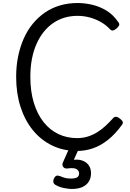

<svg xmlns="http://www.w3.org/2000/svg" viewBox="-20 -981 863 1272"><path d="M491 19Q399 19 324.5 -17.5Q250 -54 197 -119.5Q144 -185 115.5 -274.5Q87 -364 87 -472Q87 -543 100 -607Q113 -671 137.5 -726Q162 -781 197.5 -824Q233 -867 278 -898Q323 -929 377.5 -945Q432 -961 493 -961Q542 -961 591 -949.5Q640 -938 685 -911Q730 -884 764 -834Q773 -822 769 -813Q765 -804 753 -793Q739 -781 729 -779Q719 -777 709 -787Q682 -816 647.5 -835.5Q613 -855 574 -865.5Q535 -876 493 -876Q448 -876 407.5 -864Q367 -852 332 -828Q297 -804 269.5 -769.5Q242 -735 222 -690Q202 -645 191.5 -590.5Q181 -536 181 -472Q181 -376 204 -300.5Q227 -225 268.5 -172.5Q310 -120 366.5 -93Q423 -66 491 -66Q528 -66 560.5 -76Q593 -86 622.5 -104Q652 -122 678.5 -146.5Q705 -171 731 -200Q740 -209 751.5 -207Q763 -205 776 -194Q790 -183 793 -174Q796 -165 788 -154Q744 -93 695.5 -54.5Q647 -16 596 1.5Q545 19 491 19ZM454 271Q437 271 405 265Q373 259 346 243Q335 236 333.5 224.5Q332 213 337 202Q344 188 353 184Q362 180 375 185Q386 190 405 196Q424 202 447 202Q478 202 491 194Q504 186 504 167Q504 151 488 140Q472 129 428 135Q417 136 411 134Q405 132 399 125Q394 118 393.5 111Q393 104 396 97L445 -13H510L457 105L427 89Q472 72 507 78Q542 84 562.5 107Q583 130 583 167Q583 199 568 222.5Q553 246 525 258.5Q497 271 454 271Z"/></svg>

Font: Playwrite HU
Style: Regular
Weight: 400
Designer: Veronika Burian, José Scaglione
Foundry: TypeTogether
Version: Version 1.002